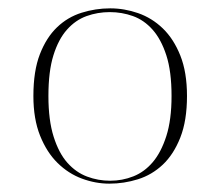

<svg xmlns="http://www.w3.org/2000/svg" viewBox="-20 -431 511 460"><path d="M242 9Q209 9 176.5 -3Q144 -15 118 -40.5Q92 -66 76 -106Q60 -146 60 -201Q60 -261 75.5 -301Q91 -341 116.5 -365.5Q142 -390 175.5 -400.5Q209 -411 244 -411Q278 -411 311 -399.5Q344 -388 370 -363Q396 -338 412 -298Q428 -258 428 -201Q428 -142 412 -101.5Q396 -61 370 -36.5Q344 -12 310.5 -1.5Q277 9 242 9ZM244 2Q273 2 299.5 -8.5Q326 -19 346 -42.5Q366 -66 378.5 -105Q391 -144 391 -201Q391 -260 378.5 -298.5Q366 -337 345.5 -360Q325 -383 298.5 -392.5Q272 -402 243 -402Q214 -402 187.5 -392.5Q161 -383 140.5 -360Q120 -337 108 -298.5Q96 -260 96 -201Q96 -143 108.5 -103.5Q121 -64 141.5 -41Q162 -18 188.5 -8Q215 2 244 2Z"/></svg>

Font: UN Bangla Thin
Style: Regular
Weight: 100
Designer: Desinged by Rajon, Unicode developed by Rashed (IMGN)
Version: Version 2.000;March 19, 2023;FontCreator 14.0.0.2901 64-bit